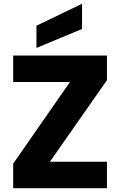

<svg xmlns="http://www.w3.org/2000/svg" viewBox="-20 -996 636 1016"><path d="M545.9 0H49.8V-129.9L350.1 -562H49.8V-702.1H545.9V-571.8L244.1 -140.1H545.9ZM172.9 -742.2V-859.9L414.1 -976.1V-842.8Z"/></svg>

Font: PoppinsZ
Style: Bold
Weight: 700
Designer: Ninad Kale (Devanagari), Jonny Pinhorn (Latin)
Foundry: Indian Type Foundry
Version: Version 3.002;FEAKit 1.0